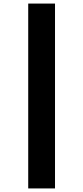

<svg xmlns="http://www.w3.org/2000/svg" viewBox="-20 -865 466 1075"><path d="M138 190H288V-845H138Z"/></svg>

Font: Plus Jakarta Sans ExtraBold
Style: Regular
Weight: 800
Designer: Gumpita Rahayu
Foundry: Tokotype
Version: Version 2.004; ttfautohint (v1.8.3)